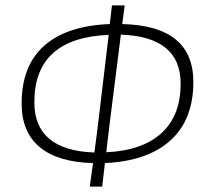

<svg xmlns="http://www.w3.org/2000/svg" viewBox="-20 -677 769 710"><path d="M312 13 324 -74Q195 -77 127.5 -132.5Q60 -188 60 -294Q60 -434 143.5 -508Q227 -582 386 -588L394 -657H441L432 -588Q695 -582 695 -374Q695 -234 610 -157.5Q525 -81 368 -74L358 13ZM383 -200 373 -114Q506 -120 577 -184.5Q648 -249 648 -368Q648 -541 427 -549ZM107 -299Q107 -121 329 -113L340 -197L382 -548Q107 -537 107 -299Z"/></svg>

Font: Alegreya Sans Light
Style: Italic
Weight: 300
Italic angle: -7°
Designer: Juan Pablo del Peral
Foundry: Huerta Tipografica
Version: Version 2.007